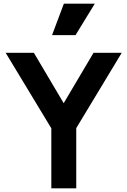

<svg xmlns="http://www.w3.org/2000/svg" viewBox="-20 -1035 700 1055"><path d="M262 0H399V-331L649 -745H494L330 -468L166 -745H11L262 -330ZM266 -842H395L501 -1015H331Z"/></svg>

Font: Mluvka
Style: Bold
Weight: 700
Designer: Modified by Jiří Krblich, Original typeface by Gumpita Rahayu
Foundry: Gumpita Rahayu & Jiří Krblich
Version: Version 2.000;Glyphs 3.1.1 (3134)